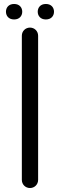

<svg xmlns="http://www.w3.org/2000/svg" viewBox="-20 -947 302 967"><path d="M90 -41C90 -18 108 0 131 0C154 0 172 -18 172 -41V-767C172 -790 154 -808 131 -808C108 -808 90 -790 90 -767ZM10 -888C10 -868 23 -849 51 -849C79 -849 92 -868 92 -888C92 -908 79 -927 51 -927C23 -927 10 -908 10 -888ZM170 -888C170 -868 183 -849 211 -849C239 -849 252 -868 252 -888C252 -908 239 -927 211 -927C183 -927 170 -908 170 -888Z"/></svg>

Font: Fabada
Style: Regular
Weight: 400
Designer: deFharo
Foundry: deFharo.com
Version: Version 4.000 2011 initial release